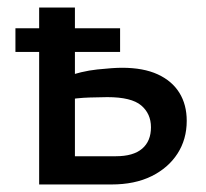

<svg xmlns="http://www.w3.org/2000/svg" viewBox="-20 -490 548 510"><path d="M84 0V-470H179V-75H288Q334 -75 357.5 -95Q381 -115 381 -152Q381 -188 355 -210Q329 -232 265 -232Q252 -232 218 -231Q184 -230 152 -224V-285Q196 -301 238.5 -305.5Q281 -310 304 -310Q361 -310 399 -292.5Q437 -275 456.5 -243.5Q476 -212 476 -169Q476 -120 451.5 -82Q427 -44 382.5 -22Q338 0 276 0ZM21 -352V-415H299V-352Z"/></svg>

Font: Ysabeau SC SemiBold
Style: Regular
Weight: 600
Designer: Christian Thalmann (Catharsis Fonts)
Version: Version 2.001;gftools[0.9.30]; featfreeze: smcp